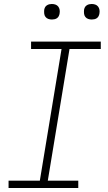

<svg xmlns="http://www.w3.org/2000/svg" viewBox="-20 -944 540 964"><path d="M23 0V-37H180L289 -698H136V-735H486V-698H329L220 -37H373V0ZM441 -846Q431 -846 422.5 -849Q414 -852 408.5 -859Q403 -866 402 -875.5Q401 -885 402 -895Q403 -901 406 -907Q409 -913 415 -917Q421 -921 427.5 -922.5Q434 -924 440 -924Q450 -924 458.5 -921Q467 -918 472.5 -911Q478 -904 479.5 -894.5Q481 -885 479 -875Q478 -869 475 -863Q472 -857 466.5 -853Q461 -849 454 -847.5Q447 -846 441 -846ZM241 -846Q231 -846 222.5 -849Q214 -852 208.5 -859Q203 -866 202 -875.5Q201 -885 202 -895Q203 -901 206 -907Q209 -913 215 -917Q221 -921 227.5 -922.5Q234 -924 240 -924Q250 -924 258.5 -921Q267 -918 272.5 -911Q278 -904 279.5 -894.5Q281 -885 279 -875Q278 -869 275 -863Q272 -857 266.5 -853Q261 -849 254 -847.5Q247 -846 241 -846Z"/></svg>

Font: Iosevka Curly Slab Extralight
Style: Italic
Weight: 200
Italic angle: -9°
Monospace: yes
Designer: Belleve Invis
Foundry: Belleve Invis
Version: Version 22.1.2; ttfautohint (v1.8.4)